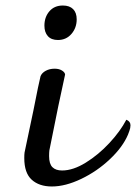

<svg xmlns="http://www.w3.org/2000/svg" viewBox="-20 -669 493 696"><path d="M68 -96Q68 -109 69 -116L101 -268Q121 -370 127 -393Q132 -405 146 -412.5Q160 -420 178 -420Q194 -420 204.5 -413.5Q215 -407 216 -399Q195 -306 159 -124Q158 -116 158 -103Q158 -75 170 -63Q182 -51 205 -51Q245 -51 291 -79.5Q337 -108 376.5 -150.5Q416 -193 438 -235Q453 -229 453 -215Q453 -205 449 -194.5Q445 -184 444 -181Q425 -136 378.5 -92Q332 -48 274.5 -20.5Q217 7 168 7Q122 7 95 -17.5Q68 -42 68 -96ZM141 -576Q141 -607 159 -628Q177 -649 208 -649Q232 -649 245 -636Q258 -623 258 -599Q258 -568 239 -546Q220 -524 190 -524Q166 -524 153.5 -538Q141 -552 141 -576Z"/></svg>

Font: Charmonman
Style: Bold
Weight: 700
Designer: Ekaluck Peanpanawate
Foundry: Cadson Demak Co.,Ltd.
Version: Version 1.000; ttfautohint (v1.6)